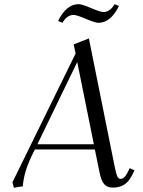

<svg xmlns="http://www.w3.org/2000/svg" viewBox="-20 -897 690 925"><path d="M40 -19 344.2 -639.2 335 -683.1 408.2 -711.9 533.2 -90.8Q540 -57.1 545.9 -46.1Q551.8 -35.2 560.1 -35.2Q579.1 -35.2 594.2 -64.9L605 -86.9L627.9 -76.2L617.2 -54.2Q599.1 -19 576.2 -6.1Q553.2 6.8 523.9 6.8Q497.1 6.8 482.7 -9Q468.3 -24.9 460 -64L437 -176.8H147.9L132.8 -146Q95.2 -69.3 89.8 1Q71.8 2.4 46.9 7.8ZM160.2 -202.1H432.1L352.1 -598.1ZM259.8 -795.9Q299.8 -877 358.9 -877Q374.5 -877 419.4 -857.9Q464.4 -838.9 478 -838.9Q509.8 -838.9 532.2 -877L553.2 -868.2Q513.2 -787.1 454.1 -787.1Q438.5 -787.1 393.6 -806.2Q348.6 -825.2 335 -825.2Q303.2 -825.2 280.8 -787.1Z"/></svg>

Font: Dihjauti
Style: Italic
Weight: 400
Italic angle: -9°
Designer: T. Christopher White
Version: Version 3.0.0